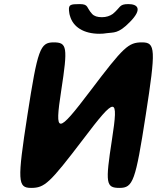

<svg xmlns="http://www.w3.org/2000/svg" viewBox="-20 -918 767 938"><path d="M422 -475C259 -260 246 -260 279 -475C312 -689 308 -711 242 -711C176 -711 164 -678 114 -356C64 -33 66 0 132 0C198 0 222 -22 385 -236C547 -450 560 -450 527 -236C494 -22 497 0 564 0C630 0 642 -33 692 -356C742 -678 740 -711 674 -711C607 -711 584 -689 422 -475ZM478 -834C456 -834 440 -839 430 -850C401 -881 414 -898 369 -898C324 -898 315 -895 317 -867C318 -858 319 -848 322 -840C337 -786 389 -753 466 -753C479 -753 491 -754 502 -756C534 -761 557 -751 615 -811C678 -875 652 -898 607 -898C561 -898 570 -882 531 -850C517 -840 499 -834 478 -834Z"/></svg>

Font: Asimov Print
Style: AIt
Weight: 500
Designer: Google
Version: Version 2.000980: 2014